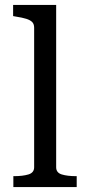

<svg xmlns="http://www.w3.org/2000/svg" viewBox="-20 -756 349 776"><path d="M207 -736V-80Q207 -58 229.5 -51Q252 -44 288 -44H290V0H34V-44H36Q72 -44 95 -51Q118 -58 118 -80V-644Q118 -659 110 -667Q102 -675 86 -680Q70 -685 44 -689L33 -691V-736Z"/></svg>

Font: Roboto Serif 28pt
Style: Regular
Weight: 400
Designer: Greg Gazdowicz
Foundry: Commercial Type
Version: Version 1.008